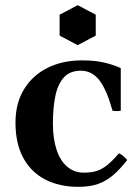

<svg xmlns="http://www.w3.org/2000/svg" viewBox="-20 -709 543 744"><path d="M284 15Q210 15 155 -13.5Q100 -42 70 -97.5Q40 -153 40 -234Q40 -309 73 -363Q106 -417 164 -446Q222 -475 298 -475Q348 -475 384 -466.5Q420 -458 448 -445V-280Q432 -277 416 -280Q394 -360 365.5 -397.5Q337 -435 293 -435Q251 -435 227.5 -409Q204 -383 194.5 -337Q185 -291 185 -230Q185 -171 199.5 -128Q214 -85 241 -62.5Q268 -40 305 -40Q335 -40 356 -47Q377 -54 397 -70.5Q417 -87 441 -115Q452 -110 459 -103.5Q466 -97 473 -89Q445 -53 418 -30Q391 -7 359.5 4Q328 15 284 15ZM281 -689 351 -652V-571L281 -534L211 -571V-652Z"/></svg>

Font: Poltawski Nowy
Style: Bold
Weight: 700
Designer: Adam Pótawski, Mateusz Machalski, Borys Kosmynka, Ania Wieluska
Foundry: Capitalics.wtf
Version: Version 1.001;gftools[0.9.25]